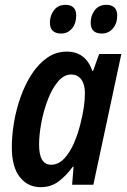

<svg xmlns="http://www.w3.org/2000/svg" viewBox="-20 -766 525 796"><path d="M149 10Q95 10 62 -32Q29 -74 29 -156Q29 -204 38 -258Q47 -312 65.5 -364Q84 -416 111.5 -458.5Q139 -501 175.5 -526.5Q212 -552 257 -552Q335 -552 363 -472H366L391 -542H483L367 0H279L285 -75H282Q254 -37 222.5 -13.5Q191 10 149 10ZM192 -83Q222 -83 246 -108.5Q270 -134 287 -173.5Q304 -213 314 -255Q324 -295 328 -324.5Q332 -354 332 -381Q332 -416 317 -436.5Q302 -457 275 -457Q245 -457 220.5 -428Q196 -399 178.5 -353.5Q161 -308 151.5 -258Q142 -208 142 -166Q142 -83 192 -83ZM402 -627Q356 -627 356 -672Q356 -702 373 -724Q390 -746 421 -746Q442 -746 454 -735Q466 -724 466 -702Q466 -669 448 -648Q430 -627 402 -627ZM234 -627Q187 -627 187 -672Q187 -702 204 -724Q221 -746 252 -746Q273 -746 284.5 -735Q296 -724 296 -702Q296 -669 278.5 -648Q261 -627 234 -627Z"/></svg>

Font: Noto Sans Condensed SemiBold
Style: Italic
Weight: 600
Width: 3
Italic angle: -12°
Designer: Monotype Design Team
Foundry: Monotype Imaging Inc.
Version: Version 2.013; ttfautohint (v1.8.4.7-5d5b)